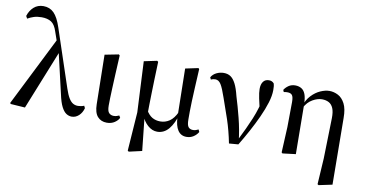

<svg xmlns="http://www.w3.org/2000/svg" viewBox="-91 -1066 2922 1531"><g transform="rotate(10 1369.5 -300.5)"><path d="M26 1 21 -7 307 -578 340 -482 143 9ZM522 16Q499 16 478 2.5Q457 -11 439 -46Q421 -81 407 -147L330 -479L327 -481L276 -628Q258 -685 227.5 -704Q197 -723 150 -723Q114 -723 86.5 -714Q59 -705 37 -692L26 -712Q40 -757 71.5 -785Q103 -813 149 -813Q200 -813 234 -779Q268 -745 294 -666L450 -198Q466 -150 482 -124Q498 -98 516 -87.5Q534 -77 556 -77Q566 -77 580.5 -79.5Q595 -82 606 -87L615 -69Q605 -31 579.5 -7.5Q554 16 522 16Z M806 15Q759 15 731 -16.5Q703 -48 702 -116L695 -516L807 -538L815 -531Q810 -439 807 -374Q804 -309 802 -263Q800 -217 799 -183.5Q798 -150 798 -123Q798 -78 813 -63Q828 -48 851 -48Q865 -48 875.5 -51.5Q886 -55 895 -59L905 -42Q896 -21 869.5 -3Q843 15 806 15Z M1010 205 1032 -108 1012 -519 1117 -541 1126 -534Q1123 -451 1121 -388Q1119 -325 1118 -276Q1117 -227 1116 -186.5Q1115 -146 1115 -106L1095 -84L1124 188L1019 212ZM1451 16Q1406 16 1381.5 -20.5Q1357 -57 1354 -127V-131L1347 -519L1451 -541L1458 -534Q1453 -446 1450 -381.5Q1447 -317 1445 -270Q1443 -223 1443 -188.5Q1443 -154 1443 -125Q1443 -78 1456 -62.5Q1469 -47 1494 -47Q1507 -47 1517.5 -51Q1528 -55 1537 -59L1546 -40Q1532 -16 1507.5 0Q1483 16 1451 16ZM1214 16Q1173 16 1137.5 -15.5Q1102 -47 1084 -96H1082L1106 -144Q1130 -102 1159 -85.5Q1188 -69 1224 -69Q1265 -69 1299 -92Q1333 -115 1358 -169L1370 -156H1367Q1346 -76 1307.5 -30Q1269 16 1214 16Z M1795 9Q1775 -92 1746 -179Q1717 -266 1689 -343Q1664 -417 1645.5 -446.5Q1627 -476 1600 -476Q1580 -476 1564 -468L1556 -485Q1571 -511 1599 -524.5Q1627 -538 1657 -538Q1690 -538 1713 -522.5Q1736 -507 1754.5 -471Q1773 -435 1788 -373Q1812 -296 1835 -205.5Q1858 -115 1869 -20H1853L1860 -33Q1886 -85 1907.5 -131Q1929 -177 1947.5 -221.5Q1966 -266 1980.5 -314.5Q1995 -363 2006 -419L1995 -273Q1979 -341 1969.5 -387Q1960 -433 1960 -462Q1960 -500 1976 -521.5Q1992 -543 2022 -543Q2036 -543 2045.5 -538.5Q2055 -534 2063 -525Q2067 -512 2068 -499.5Q2069 -487 2069 -471Q2069 -426 2051.5 -369Q2034 -312 2005 -248.5Q1976 -185 1941 -120.5Q1906 -56 1870 3Z M2221 6 2231 -201 2233 -404Q2233 -445 2221.5 -459.5Q2210 -474 2184 -474Q2177 -474 2169.5 -473.5Q2162 -473 2154 -471L2147 -487Q2160 -508 2182.5 -523.5Q2205 -539 2236 -539Q2264 -539 2285.5 -526.5Q2307 -514 2318.5 -484.5Q2330 -455 2331 -402V-398L2335 0L2229 13ZM2547 206 2560 -4 2568 -332Q2569 -383 2556.5 -412.5Q2544 -442 2520.5 -454.5Q2497 -467 2465 -467Q2429 -467 2389 -444Q2349 -421 2324 -373L2313 -382H2316Q2334 -438 2367.5 -473.5Q2401 -509 2440 -526Q2479 -543 2512 -543Q2548 -543 2582 -525.5Q2616 -508 2638 -466Q2660 -424 2660 -350L2665 189L2556 212Z"/></g></svg>

Font: Noto Serif TC SemiBold
Style: Regular
Weight: 600
Version: Version 2.002-H1;hotconv 1.1.0;makeotfexe 2.6.0